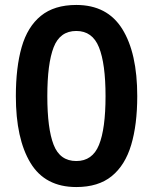

<svg xmlns="http://www.w3.org/2000/svg" viewBox="-20 -745 617 775"><path d="M534 -357Q534 -242 509.5 -160Q485 -78 431 -34Q377 10 288 10Q162 10 103 -87.5Q44 -185 44 -357Q44 -473 67.5 -555Q91 -637 145 -681Q199 -725 288 -725Q413 -725 473.5 -628Q534 -531 534 -357ZM171 -357Q171 -226 196.5 -160.5Q222 -95 288 -95Q353 -95 379.5 -160Q406 -225 406 -357Q406 -488 379.5 -554Q353 -620 288 -620Q222 -620 196.5 -554Q171 -488 171 -357Z"/></svg>

Font: Noto Sans Canadian Aboriginal SemiBold
Style: Regular
Weight: 600
Designer: Monotype Design Team, Typotheque's Kevin King
Foundry: Monotype Imaging Inc.
Version: Version 2.004; ttfautohint (v1.8.4.7-5d5b)